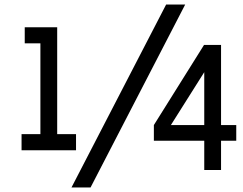

<svg xmlns="http://www.w3.org/2000/svg" viewBox="-20 -793 1071 846"><path d="M75 0ZM315 -202V-131H75V-202H158V-602H89V-673H232V-202ZM712 -773H796L379 33H295ZM1021 -173H954V-44H880V-173H658V-242L879 -595H954V-242H1021ZM880 -242V-475L733 -242Z"/></svg>

Font: Biryani
Style: Regular
Weight: 400
Designer: Dan Reynolds and Mathieu Reguer
Foundry: Dan Reynolds and Mathieu Reguer
Version: Version 1.004; ttfautohint (v1.1) -l 5 -r 5 -G 72 -x 0 -D la